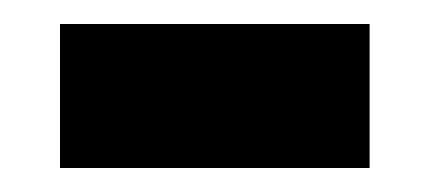

<svg xmlns="http://www.w3.org/2000/svg" viewBox="-20 -333 358 160"><path d="M30 -193H288V-313H30Z"/></svg>

Font: Noto Sans Telugu SemiCondensed
Style: Bold
Weight: 700
Width: 4
Designer: Jelle Bosma - Monotype Design Team
Foundry: Monotype Imaging Inc.
Version: Version 2.005